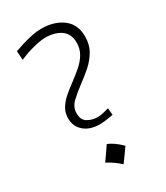

<svg xmlns="http://www.w3.org/2000/svg" viewBox="-193 -852 813 941"><g transform="rotate(-30 213.5 -381.5)"><path d="M217.3 -219.7Q229.5 -219.7 243.2 -221.2Q256.8 -222.7 270 -224.9Q283.2 -227.1 293 -229L289.6 -268.1Q276.4 -264.2 257.6 -259.8Q238.8 -255.4 225.1 -255.4Q192.9 -256.3 168.5 -270.8Q144 -285.2 144 -323.7Q144 -358.4 172.1 -385Q200.2 -411.6 236.8 -438.5Q267.6 -460.9 297.9 -487.5Q328.1 -514.2 348.4 -548.6Q368.7 -583 368.7 -628.9Q368.7 -697.8 321.3 -733.6Q273.9 -769.5 199.2 -769.5Q174.8 -769.5 146 -763.4Q117.2 -757.3 90.1 -749Q63 -740.7 43 -733.4L46.4 -682.6Q77.1 -696.3 105.7 -704.8Q134.3 -713.4 157.5 -717.5Q180.7 -721.7 194.8 -721.7Q252.4 -721.2 285.2 -696.5Q317.9 -671.9 317.9 -624Q317.9 -588.4 301 -560.5Q284.2 -532.7 258.1 -510.3Q231.9 -487.8 203.6 -466.8Q176.3 -446.8 151.6 -425.8Q127 -404.8 111.3 -379.6Q95.7 -354.5 95.7 -322.3Q95.7 -275.9 128.9 -247.8Q162.1 -219.7 217.3 -219.7ZM196.8 -119.4Q183.4 -99.6 170.8 -81.3Q158.2 -63 144.7 -44.2Q164.1 -34 183.1 -20.9Q202.2 -7.7 218.8 7.9Q232.8 -10.9 246 -29.5Q259.1 -48 272 -66.3Q250 -87.7 231.5 -100.4Q212.9 -113 196.8 -119.4Z"/></g></svg>

Font: Pinar-VF
Style: Regular
Weight: 300
Designer: Amin Abedi
Version: Version 3.0